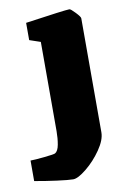

<svg xmlns="http://www.w3.org/2000/svg" viewBox="-143 -523 486 756"><g transform="rotate(-10 100.0 -145.0)"><path d="M-65 166V84Q-48 84 -9 80Q30 76 35 73Q47 66 51.5 41Q56 16 56 -12V-369L12 -384V-453Q172 -476 189 -476Q194 -476 211.5 -457.5Q229 -439 229 -433V23Q229 53 202.5 91.5Q176 130 141.5 158Q107 186 88 186Q70 186 24.5 180Q-21 174 -65 166Z"/></g></svg>

Font: Grenze Black
Style: Regular
Weight: 900
Designer: Renata Polastri
Foundry: Omnibus-Type
Version: Version 1.002; ttfautohint (v1.8)